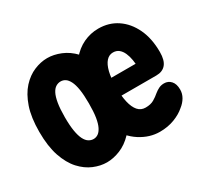

<svg xmlns="http://www.w3.org/2000/svg" viewBox="-110 -637 840 795"><g transform="rotate(-30 309.5 -239.0)"><path d="M193.5 10.5Q162.5 10.5 130.8 -2.8Q99 -16 72.2 -45.2Q45.5 -74.5 29.2 -122.2Q13 -170 13 -239Q13 -307.5 29.2 -355Q45.5 -402.5 72.2 -431.8Q99 -461 130.8 -474.2Q162.5 -487.5 193.5 -487.5Q224.5 -487.5 257.2 -474.2Q290 -461 317.8 -431.8Q345.5 -402.5 362.8 -355Q380 -307.5 380 -239Q380 -170 362.8 -122.2Q345.5 -74.5 317.8 -45.2Q290 -16 257.2 -2.8Q224.5 10.5 193.5 10.5ZM193.5 -101Q205.5 -101 215.5 -107.8Q225.5 -114.5 233.5 -130.2Q241.5 -146 245.8 -172.5Q250 -199 250 -239Q250 -278.5 245.8 -305.2Q241.5 -332 233.5 -347.5Q225.5 -363 215.5 -369.5Q205.5 -376 193.5 -376Q181.5 -376 170.8 -369.5Q160 -363 152 -347.5Q144 -332 139.5 -305.2Q135 -278.5 135 -239Q135 -199 139.5 -172.5Q144 -146 152 -130.2Q160 -114.5 170.8 -107.8Q181.5 -101 193.5 -101ZM446.5 10.5Q398 10.5 353 -18.2Q308 -47 279.2 -102.8Q250.5 -158.5 250.5 -239Q250.5 -299.5 265.5 -345.8Q280.5 -392 306.5 -423.8Q332.5 -455.5 366.5 -471.5Q400.5 -487.5 438 -487.5Q488.5 -487.5 527.2 -461.5Q566 -435.5 588.5 -388.2Q611 -341 611 -276Q611 -236.5 595.2 -217.8Q579.5 -199 549.5 -199H370V-284H514.5L500.5 -262Q500.5 -283 497.2 -302.5Q494 -322 487 -337.8Q480 -353.5 468.8 -362.5Q457.5 -371.5 441 -371.5Q422.5 -371.5 409 -356.5Q395.5 -341.5 388.2 -312.2Q381 -283 381 -239Q381 -198 388 -168Q395 -138 409 -122Q423 -106 445 -106Q469.5 -106 485.2 -115.2Q501 -124.5 513.5 -135.5Q524 -144 535.2 -149.5Q546.5 -155 560.5 -155Q580 -155 593 -140.8Q606 -126.5 606 -99.5Q606 -80 596 -62.8Q586 -45.5 568.5 -32Q547.5 -13.5 516 -1.5Q484.5 10.5 446.5 10.5Z"/></g></svg>

Font: Sono ExtraLight Monospace
Style: Bold
Weight: 700
Version: Version 2.112